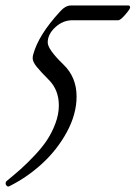

<svg xmlns="http://www.w3.org/2000/svg" viewBox="-69 -427 489 692"><path d="M-40 245.1Q-43.5 245.1 -46.1 241.2Q-48.8 237.3 -48.8 234.9Q-48.8 229 -45.9 226.1Q-17.1 202.6 4.9 183.1Q26.9 163.6 54.7 134.3Q82.5 105 100.3 78.1Q118.2 51.3 130.6 18.1Q143.1 -15.1 143.1 -46.9Q143.1 -103 106.9 -139.2Q76.7 -169.4 62.7 -187Q48.8 -204.6 48.8 -216.8Q48.8 -225.1 50.8 -231Q69.8 -300.8 146 -383.8Q166.5 -407.2 186 -407.2H394Q399.9 -407.2 399.9 -399.9Q399.9 -394.5 382.6 -374.3Q365.2 -354 356.9 -354H191.9Q157.7 -354 130.4 -328.9Q103 -303.7 103 -273.9Q103 -249 160.2 -193.8Q207 -148.4 207 -79.1Q207 -16.1 172.4 48.1Q137.7 112.3 83.5 162.1Q29.3 211.9 -35.2 244.1Q-35.2 245.1 -40 245.1Z"/></svg>

Font: Junicode SmCond Light
Style: Italic
Weight: 300
Width: 4
Italic angle: -11°
Designer: Peter S. Baker
Version: Version 2.206